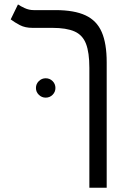

<svg xmlns="http://www.w3.org/2000/svg" viewBox="-20 -632 626 876"><path d="M466.8 -348.1V224.6H387.7V-322.3Q387.7 -392.6 372.3 -432.4Q356.9 -472.2 320.1 -488.5Q283.2 -504.9 218.3 -504.9H127.9Q94.7 -504.9 70.8 -517.3Q46.9 -529.8 28.8 -543.5L62 -611.8Q73.2 -604 92.8 -595Q112.3 -585.9 133.8 -585.9H232.9Q318.8 -585.9 370.1 -562Q421.4 -538.1 444.1 -485.8Q466.8 -433.6 466.8 -348.1ZM188.5 -186.5Q170.4 -186.5 157.2 -199.5Q144 -212.4 144 -230.5Q144 -249 157.2 -262Q170.4 -274.9 188.5 -274.9Q207 -274.9 220 -262Q232.9 -249 232.9 -230.5Q232.9 -212.4 220 -199.5Q207 -186.5 188.5 -186.5Z"/></svg>

Font: CaskaydiaMono NF SemiLight
Style: Regular
Weight: 350
Designer: Aaron Bell
Foundry: Saja Typeworks
Version: Version 2111.001; ttfautohint (v1.8.4);Nerd Fonts 3.1.1